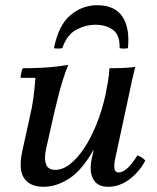

<svg xmlns="http://www.w3.org/2000/svg" viewBox="-20 -702 601 737"><path d="M147 15Q95 15 72.5 -18Q50 -51 66 -124L96 -260Q103 -290 107.5 -321.5Q112 -353 116 -403H59Q59 -411 61.5 -422Q64 -433 67 -440Q106 -440 150 -442.5Q194 -445 242 -453Q231 -427 220 -391Q209 -355 200.5 -320Q192 -285 186 -260L156 -126Q149 -91 157 -70.5Q165 -50 192 -50Q221 -50 249.5 -72.5Q278 -95 304 -134.5Q330 -174 351 -226.5Q372 -279 385 -338H411Q382 -205 339.5 -128Q297 -51 247.5 -18Q198 15 147 15ZM396 15Q353 15 337.5 -15Q322 -45 332 -92L385 -338Q390 -364 394.5 -389.5Q399 -415 400 -440Q426 -440 449.5 -441Q473 -442 499 -445Q492 -416 486 -390Q480 -364 475 -338L422 -92Q417 -69 419.5 -54.5Q422 -40 436 -40Q450 -40 467.5 -55Q485 -70 508 -106Q517 -102 524 -97.5Q531 -93 538 -86Q514 -41 476 -13Q438 15 396 15ZM219 -517Q203 -514 187 -517Q205 -606 250.5 -644Q296 -682 353 -682Q421 -682 450 -638Q479 -594 471 -517Q455 -514 439 -517Q441 -567 414 -587Q387 -607 346 -607Q309 -607 273 -588Q237 -569 219 -517Z"/></svg>

Font: Poltawski Nowy
Style: Italic
Weight: 400
Italic angle: -12°
Designer: Adam Pótawski, Mateusz Machalski, Borys Kosmynka, Ania Wieluska
Foundry: Capitalics.wtf
Version: Version 1.001;gftools[0.9.25]